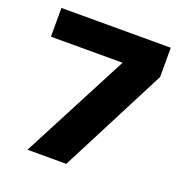

<svg xmlns="http://www.w3.org/2000/svg" viewBox="-118 -743 807 847"><g transform="rotate(20 286.0 -319.5)"><path d="M101.4 0 364.2 -504.1H28.1V-639H541.4V-501.6L283.6 0Z"/></g></svg>

Font: Anek Gurmukhi Medium SemiExpanded
Style: Regular
Weight: 500
Width: 6
Version: Version 1.003